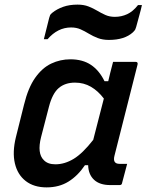

<svg xmlns="http://www.w3.org/2000/svg" viewBox="-20 -802 640 832"><path d="M285 -545Q338 -545 374 -521Q410 -497 433 -450H449Q453 -468 458 -487.5Q463 -507 470 -534H567Q579 -534 576 -522Q551 -423 525 -320.5Q499 -218 476 -127Q467 -92 498 -92H531Q526 -72 520 -50.5Q514 -29 509 -9Q508 0 498 0H458Q412 0 387.5 -23Q363 -46 362 -86H348Q317 -40 276.5 -15Q236 10 182 10Q127 10 91.5 -17.5Q56 -45 44.5 -94Q33 -143 49 -208L84 -348Q102 -422 132.5 -465Q163 -508 202 -526.5Q241 -545 285 -545ZM170 -108Q187 -90 220 -90Q260 -90 299 -113.5Q338 -137 384 -196Q396 -241 407 -285.5Q418 -330 430 -375Q405 -408 374 -426Q343 -444 305 -444Q262 -444 234.5 -420.5Q207 -397 192 -339L158 -208Q140 -137 170 -108ZM478 -729Q506 -729 531 -740.5Q556 -752 578 -780H595Q591 -761 582.5 -731Q574 -701 570 -685Q568 -678 566 -674Q564 -670 556 -662Q520 -629 452 -629Q425 -629 404 -637Q383 -645 365 -656Q347 -667 329 -675Q311 -683 288 -683Q230 -683 186 -632H170Q175 -652 182 -680Q189 -708 193 -724Q195 -731 197 -736Q199 -741 207 -747Q227 -763 254 -772.5Q281 -782 316 -782Q343 -782 363.5 -774Q384 -766 401.5 -755.5Q419 -745 437 -737Q455 -729 478 -729Z"/></svg>

Font: Recursive Sn Lnr St Med
Style: Italic
Weight: 500
Italic angle: -15°
Version: Version 1.079;hotconv 1.0.112;makeotfexe 2.5.65598; ttfautoh